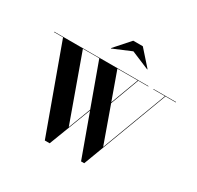

<svg xmlns="http://www.w3.org/2000/svg" viewBox="-205 -1229 1510 1475"><g transform="rotate(30 550.5 -492.0)"><path d="M612.5 -923.5 452.5 -856 450.5 -858.5 570.5 -993.5H655.5L775.5 -858.5L773.5 -856ZM846 -746.5H757.5L663.5 -493L778.5 -171L994.5 -746.5H891V-750H1091V-746.5H999L715 10H687L551.5 -363L408.5 10H365.5L90.5 -746.5H10.5V-750H846ZM473.5 -171 549 -369 412 -746.5H266.5ZM572.5 -746.5 661 -499.5 753 -746.5Z"/></g></svg>

Font: Bodoni* 48pt
Style: Bold
Weight: 700
Version: Version 2.3